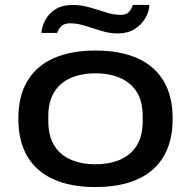

<svg xmlns="http://www.w3.org/2000/svg" viewBox="-20 -743 771 775"><path d="M365 12Q266 12 196.5 -19Q127 -50 90.5 -111.5Q54 -173 54 -264Q54 -355 90.5 -416Q127 -477 196.5 -508Q266 -539 365 -539Q465 -539 534.5 -508Q604 -477 640.5 -416Q677 -355 677 -264Q677 -173 640.5 -111.5Q604 -50 534.5 -19Q465 12 365 12ZM365 -80Q423 -80 466 -99Q509 -118 532.5 -156.5Q556 -195 556 -254V-274Q556 -333 532.5 -371Q509 -409 466 -428Q423 -447 365 -447Q308 -447 265 -428Q222 -409 198.5 -371Q175 -333 175 -274V-254Q175 -195 198.5 -156.5Q222 -118 265 -99Q308 -80 365 -80ZM147 -610Q149 -636 163 -662.5Q177 -689 204.5 -706Q232 -723 273 -723Q307 -723 340.5 -713.5Q374 -704 406 -693.5Q438 -683 468 -683Q490 -683 501 -695.5Q512 -708 516 -723H583Q582 -696 566.5 -669.5Q551 -643 523 -625.5Q495 -608 455 -608Q423 -608 389 -618.5Q355 -629 323 -639Q291 -649 263 -649Q239 -649 227 -636.5Q215 -624 211 -610Z"/></svg>

Font: Archivo Expanded Medium
Style: Regular
Weight: 500
Width: 7
Designer: Hector Gatti
Foundry: Omnibus-Type
Version: Version 2.001